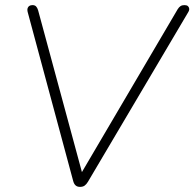

<svg xmlns="http://www.w3.org/2000/svg" viewBox="-20 -725 760 751"><path d="M293 6Q282 6 275.5 0Q269 -6 266 -18L88 -679Q86 -687 88 -693Q90 -699 95 -702Q100 -705 107 -705Q116 -705 121 -700Q126 -695 129 -685L308 -24H284L675 -689Q680 -697 686 -701Q692 -705 701 -705Q710 -705 714.5 -701.5Q719 -698 720 -691.5Q721 -685 716 -677L324 -14Q318 -4 311 1Q304 6 293 6Z"/></svg>

Font: Nunito ExtraLight
Style: Italic
Weight: 200
Italic angle: -9°
Designer: Vernon Adams
Foundry: Vernon Adams
Version: Version 3.602